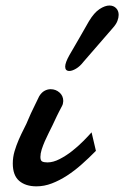

<svg xmlns="http://www.w3.org/2000/svg" viewBox="-20 -658 446 689"><path d="M120.6 -312.5Q128.9 -326.2 139.6 -332Q150.4 -337.9 161.6 -337.9Q180.2 -337.9 193.6 -325.9Q207 -314 207 -295.4Q206.5 -291 205.8 -286.6Q205.1 -282.2 202.6 -277.8Q195.8 -265.1 191.4 -256.3Q187 -247.6 183.3 -240Q179.7 -232.4 176.3 -225.1Q172.9 -217.8 168 -207.5Q162.1 -195.3 154.8 -180.9Q147.5 -166.5 140.9 -151.4Q134.3 -136.2 129.6 -121.6Q125 -106.9 125 -94.7Q125 -81.5 131.6 -78.4Q138.2 -75.2 150.4 -75.2Q170.9 -75.2 194.1 -87.2Q217.3 -99.1 239 -116.2Q260.7 -133.3 279.1 -151.9Q297.4 -170.4 308.6 -183.1L324.2 -116.7Q299.3 -91.3 273.4 -68.4Q247.6 -45.4 220.5 -27.8Q193.4 -10.3 166 0.2Q138.7 10.7 110.8 10.7Q71.8 10.7 48.8 -9Q25.9 -28.8 25.9 -71.3Q25.9 -93.8 32.2 -115.2Q38.6 -136.7 47.4 -157Q56.2 -177.2 65.9 -196Q75.7 -214.8 82.5 -231.9Q85 -238.3 91.1 -251.5Q97.2 -264.6 104 -278.3Q111.8 -294.4 120.6 -312.5ZM229 -460Q246.6 -490.7 264.4 -521Q282.2 -551.3 299.3 -582Q317.9 -612.8 337.4 -625.5Q356.9 -638.2 372.6 -638.2Q387.2 -638.2 396.5 -628.9Q405.8 -619.6 405.8 -604.5Q405.8 -594.7 401.4 -583Q397 -571.3 385.7 -558.6Q359.4 -527.8 332.8 -497.6Q306.2 -467.3 279.8 -436.5Q267.1 -419.9 252.9 -411.6Q238.8 -403.3 229 -403.3Q213.9 -403.3 213.9 -418.9Q213.9 -433.1 229 -460Z"/></svg>

Font: Damion
Style: Regular
Weight: 400
Foundry: vernon adams
Version: Version 1.000